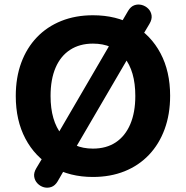

<svg xmlns="http://www.w3.org/2000/svg" viewBox="-20 -784 834 862"><path d="M397 10.5Q293.5 10.5 215.2 -34.8Q137 -80 93.9 -161.8Q50.8 -243.5 50.8 -352.9Q50.8 -435.8 75.4 -502.4Q100 -569 145.6 -616.6Q191.2 -664.2 255.1 -689.9Q319 -715.5 397.4 -715.5Q502 -715.5 579.8 -670.8Q657.5 -626 700.6 -544.8Q743.8 -463.5 743.8 -353.9Q743.8 -271 719.1 -204Q694.5 -137 648.9 -88.9Q603.2 -40.8 539.4 -15.1Q475.5 10.5 397 10.5ZM397.1 -116.8Q457.4 -116.8 499.7 -144.9Q542 -173 564.8 -226.1Q587.5 -279.2 587.5 -353.1Q587.5 -464.8 537.6 -526.5Q487.8 -588.2 397.2 -588.2Q338 -588.2 295.1 -560.5Q252.2 -532.8 229.6 -480.3Q207 -427.7 207 -353.2Q207 -241.8 257.2 -179.3Q307.5 -116.8 397.1 -116.8ZM238.8 30.2Q227.2 49.5 210.6 55.4Q194 61.2 177.2 56.8Q160.5 52.2 148.4 39.6Q136.2 27 133.5 9.2Q130.8 -8.5 143.2 -29.2L189.8 -107L234 -173.2L481.8 -598.2L508.5 -655.5L555.2 -735.2Q566.8 -754.5 583 -760.4Q599.2 -766.2 616.4 -761.8Q633.5 -757.2 645.6 -745Q657.8 -732.8 660.5 -715Q663.2 -697.2 650.8 -676.5L604 -598L559.8 -531.8L312 -107.5L285.2 -50.2Z"/></svg>

Font: Nunito ExtraLight
Style: Regular
Weight: 200
Designer: Vernon Adams
Foundry: Vernon Adams
Version: Version 3.602;April 4, 2023;FontCreator 14.0.0.2856 64-bit